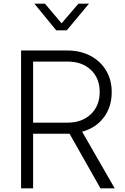

<svg xmlns="http://www.w3.org/2000/svg" viewBox="-20 -1018 678 1038"><path d="M94 -745H344Q414 -745 468.5 -716.5Q523 -688 553.5 -637Q584 -586 584 -520Q584 -440 541 -383Q498 -326 424 -306L600 0H523L356 -295H159V0H94ZM346 -355Q423 -355 471 -400.5Q519 -446 519 -521Q519 -595 471.5 -640Q424 -685 346 -685H159V-355ZM166 -998H223L313 -892L404 -998H461L341 -854H284Z"/></svg>

Font: Eudoxus Sans Light
Style: Regular
Weight: 300
Designer: Stijn de Vries
Foundry: tokotype
Version: Version 2.005